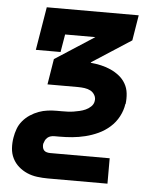

<svg xmlns="http://www.w3.org/2000/svg" viewBox="-53 -576 705 828"><g transform="rotate(5 300.0 -162.5)"><path d="M185 205Q162 205 138.5 202Q115 199 94.5 190Q74 181 57.5 166.5Q41 152 31 132Q21 112 19.5 88.5Q18 65 22 42Q25 23 32 4Q39 -15 52.5 -31Q66 -47 83.5 -58.5Q101 -70 120 -77Q139 -84 158.5 -86.5Q178 -89 197 -89H219Q232 -89 245 -89.5Q258 -90 270.5 -92Q283 -94 296 -97Q309 -100 321.5 -105.5Q334 -111 344.5 -121Q355 -131 357 -144Q357 -144 357 -144Q357 -144 357 -144Q360 -158 353 -170.5Q346 -183 334.5 -189Q323 -195 309 -197Q295 -199 280 -199H148L166 -310L336 -420H205L192 -343H85L116 -530H514L496 -420L326 -310V-308Q349 -306 371 -301Q393 -296 413 -287Q433 -278 450 -264.5Q467 -251 478 -232Q489 -213 491.5 -190Q494 -167 491 -144H424H491Q491 -144 490.5 -144Q490 -144 490 -144Q486 -116 472 -89.5Q458 -63 435.5 -43Q413 -23 386 -10.5Q359 2 330.5 9Q302 16 274.5 18.5Q247 21 219 21H197Q190 21 182 23Q174 25 167.5 30.5Q161 36 157.5 43.5Q154 51 152 58Q151 66 152.5 73.5Q154 81 158.5 86Q163 91 170.5 93Q178 95 185 95H443V205Z"/></g></svg>

Font: Iosevka Curly Slab XBdExObl
Style: Regular
Weight: 800
Width: 7
Italic angle: -9°
Monospace: yes
Designer: Belleve Invis
Foundry: Belleve Invis
Version: Version 11.1.0; ttfautohint (v1.8.3)